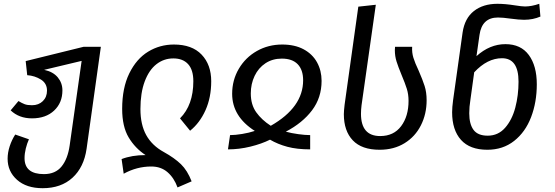

<svg xmlns="http://www.w3.org/2000/svg" viewBox="-20 -773 2916 1009"><path d="M510 -527 435 9Q421 106 361 161Q301 216 204 216Q119 216 69.5 172Q20 128 20 61Q20 29 31 -4.5Q42 -38 60 -66L132 -41Q122 -19 115.5 7.5Q109 34 109 58Q109 142 211 142Q271 142 303.5 102Q336 62 346 -8L409 -453L212 -406Q259 -396 283.5 -366.5Q308 -337 308 -298Q308 -233 264.5 -192Q221 -151 148 -151Q80 -151 36 -193L77 -242Q95 -231 109.5 -225.5Q124 -220 148 -220Q183 -220 205 -241.5Q227 -263 227 -297Q227 -335 195 -355Q163 -375 123 -378L115 -452L419 -527Z M775 102Q699 102 630 140L619 63Q673 42 745 42Q690 6 656 -51Q622 -108 622 -201Q622 -311 659.5 -387.5Q697 -464 758.5 -501.5Q820 -539 894 -539Q989 -539 1039.5 -486Q1090 -433 1090 -346Q1090 -261 1060 -194Q1030 -127 979 -86L926 -151Q996 -221 996 -346Q996 -406 968.5 -436Q941 -466 891 -466Q841 -466 802 -435.5Q763 -405 740.5 -345Q718 -285 718 -200Q718 -118 748.5 -63Q779 -8 841 26Q897 57 931 90Q965 123 987 180L913 212Q895 162 860.5 132Q826 102 775 102Z M1670 -348Q1670 -260 1620 -193.5Q1570 -127 1482 -81Q1511 -73 1547.5 -68Q1584 -63 1610 -63V12Q1541 12 1490.5 -1.5Q1440 -15 1399 -39Q1355 -17 1296 -2.5Q1237 12 1178 12L1189 -63Q1216 -63 1252.5 -69Q1289 -75 1319 -85Q1200 -161 1200 -280Q1200 -352 1235 -411.5Q1270 -471 1330 -505Q1390 -539 1463 -539Q1529 -539 1575.5 -514Q1622 -489 1646 -445.5Q1670 -402 1670 -348ZM1403 -112Q1573 -209 1573 -351Q1573 -406 1544.5 -435.5Q1516 -465 1461 -465Q1412 -465 1375 -440.5Q1338 -416 1318 -374Q1298 -332 1298 -282Q1298 -223 1326.5 -183Q1355 -143 1403 -112Z M1863 -738 1955 -748 1880 -220Q1877 -196 1877 -175Q1877 -58 1978 -58Q2049 -58 2088 -110Q2127 -162 2127 -243Q2127 -277 2118 -306Q2109 -335 2090 -380Q2073 -421 2064 -449.5Q2055 -478 2055 -509Q2055 -521 2056 -527H2146Q2144 -497 2152.5 -469.5Q2161 -442 2180 -402Q2201 -354 2211.5 -321Q2222 -288 2222 -246Q2222 -174 2192 -114.5Q2162 -55 2106 -20.5Q2050 14 1975 14Q1881 14 1834 -35.5Q1787 -85 1787 -173Q1787 -189 1791 -223Z M2801 -330Q2801 -236 2771 -157.5Q2741 -79 2682 -32.5Q2623 14 2541 14Q2449 14 2402.5 -38Q2356 -90 2356 -183Q2356 -209 2361 -246L2411 -602Q2422 -677 2470.5 -715Q2519 -753 2594 -753Q2635 -753 2685 -745Q2723 -739 2739 -739Q2773 -739 2814 -753L2820 -686Q2781 -669 2734 -669Q2708 -669 2664 -675Q2622 -681 2597 -681Q2513 -681 2500 -590L2484 -478Q2554 -541 2636 -541Q2717 -541 2759 -484Q2801 -427 2801 -330ZM2705 -344Q2705 -467 2618 -467Q2541 -467 2472 -393L2452 -248Q2446 -211 2446 -178Q2446 -121 2468.5 -90.5Q2491 -60 2543 -60Q2598 -60 2634.5 -101.5Q2671 -143 2688 -207.5Q2705 -272 2705 -344Z"/></svg>

Font: FiraGO
Style: Italic
Weight: 400
Italic angle: -8°
Designer: bBox Type GmbH
Foundry: bBox Type GmbH
Version: Version 1.001